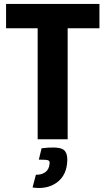

<svg xmlns="http://www.w3.org/2000/svg" viewBox="-20 -710 537 979"><path d="M487 -566H325V0H172V-566H11V-690H487ZM178 104 192 46Q267 37 296 49Q325 61 323 111Q320 184 270 220.5Q220 257 146 246L163 181Q192 182 211.5 167.5Q231 153 233 123Q234 110 224.5 107Q215 104 178 104Z"/></svg>

Font: exo2condensed_b
Style: Bold
Weight: 700
Width: 3
Designer: Natanael Gama
Version: Version 1.001;PS 001.001;hotconv 1.0.70;makeotf.lib2.5.58329